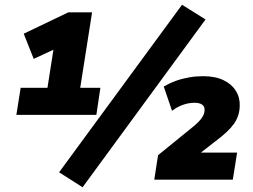

<svg xmlns="http://www.w3.org/2000/svg" viewBox="-20 -757 1066 809"><path d="M49 -273 67 -387H180L211 -585L282 -583L122 -509L80 -615L268 -705H368L318 -387H403L386 -273ZM328 32 229 -31 747 -737 846 -675ZM630 0 646 -103 796 -225Q819 -244 830.5 -260.5Q842 -277 842 -293Q843 -308 832 -316Q821 -324 799 -324Q775 -324 750 -315Q725 -306 705 -290L670 -392Q695 -407 721.5 -416.5Q748 -426 777 -431Q806 -436 836 -436Q887 -436 922 -419Q957 -402 974.5 -373Q992 -344 990 -309Q989 -268 965.5 -235Q942 -202 888 -162L789 -85L788 -114H979L961 0Z"/></svg>

Font: Nunito Sans 11pt Black
Style: Italic
Weight: 900
Italic angle: -9°
Version: Version 3.101;gftools[0.9.27]